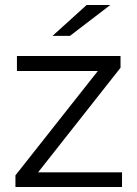

<svg xmlns="http://www.w3.org/2000/svg" viewBox="-20 -751 551 771"><path d="M423 -731H328L191 -607H261ZM133 -59 464 -479V-526H48V-466H373L42 -47V0H470V-59Z"/></svg>

Font: Talent
Style: Regular
Weight: 400
Designer: Mike Powis
Version: Version 1.001;hotconv 1.0.109;makeotfexe 2.5.65596